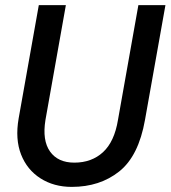

<svg xmlns="http://www.w3.org/2000/svg" viewBox="-20 -720 668 752"><path d="M261 12Q191 12 138.5 -21.5Q86 -55 62.5 -115Q39 -175 53 -256L132 -700H238L158 -250Q145 -170 176 -126.5Q207 -83 271 -83Q339 -83 383.5 -124Q428 -165 442 -250L522 -700H628L548 -251Q523 -109 447 -48.5Q371 12 261 12Z"/></svg>

Font: DM Mono Medium
Style: Italic
Weight: 500
Italic angle: -10°
Designer: Colophon Foundry
Foundry: Colophon Foundry
Version: Version 1.000; ttfautohint (v1.8.2.53-6de2)